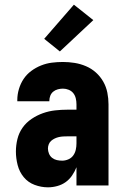

<svg xmlns="http://www.w3.org/2000/svg" viewBox="-20 -793 540 821"><path d="M185 8Q156 8 128 -2.5Q100 -13 81.5 -35.5Q63 -58 55.5 -87Q48 -116 48 -145Q48 -172 54.5 -198.5Q61 -225 76.5 -247Q92 -269 115 -284.5Q138 -300 163.5 -309Q189 -318 215.5 -321Q242 -324 269 -324H307V-347Q307 -360 304 -372.5Q301 -385 293.5 -394.5Q286 -404 274 -409Q262 -414 249 -414Q238 -414 227 -411Q216 -408 207.5 -401Q199 -394 195 -383.5Q191 -373 191 -362V-360H54V-366Q54 -389 61 -412.5Q68 -436 81 -455.5Q94 -475 113.5 -489.5Q133 -504 155.5 -513Q178 -522 201.5 -525Q225 -528 249 -528Q274 -528 299 -524Q324 -520 347.5 -510Q371 -500 390 -483Q409 -466 421.5 -444Q434 -422 439 -397Q444 -372 444 -347V0H307V-78Q300 -60 288.5 -43Q277 -26 261 -14.5Q245 -3 225 2.5Q205 8 185 8ZM246 -106Q259 -106 272 -111.5Q285 -117 293 -128Q301 -139 304 -152.5Q307 -166 307 -180V-210H269Q260 -210 250.5 -209.5Q241 -209 232 -207Q223 -205 214.5 -201Q206 -197 199 -191Q192 -185 188.5 -176Q185 -167 185 -158Q185 -147 189.5 -136Q194 -125 203 -118Q212 -111 223 -108.5Q234 -106 246 -106ZM236 -573 169 -627 296 -773 379 -707Z"/></svg>

Font: Iosevka Heavy
Style: Regular
Weight: 900
Monospace: yes
Designer: Belleve Invis
Foundry: Belleve Invis
Version: Version 32.5.0; ttfautohint (v1.8.4)